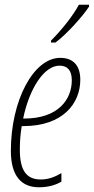

<svg xmlns="http://www.w3.org/2000/svg" viewBox="-20 -783 397 813"><path d="M196 -611V-603H215C260 -636 329 -712 357 -755V-763H314C292 -721 245 -660 196 -611ZM145 10C185 10 217 0 240 -14V-50C213 -34 185 -23 153 -23C91 -23 64 -62 64 -150C64 -187 67 -219 72 -249H79C247 -249 320 -346 320 -445C320 -510 286 -538 235 -538C122 -538 26 -358 26 -144C26 -40 69 10 145 10ZM82 -281H78C104 -407 166 -505 232 -505C268 -505 284 -482 284 -443C284 -363 228 -281 82 -281Z"/></svg>

Font: Noto Sans ExtraCondensed ExtraLight
Style: Italic
Weight: 200
Width: 2
Italic angle: -12°
Designer: Monotype Design Team
Foundry: Monotype Imaging Inc.
Version: Version 2.013